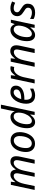

<svg xmlns="http://www.w3.org/2000/svg" viewBox="1736 -2536 810 4323"><g transform="rotate(-90 2141.5 -375.0)"><path d="M26 0 140 -536H211L200 -437H205Q223 -462 246.5 -487Q270 -512 300.5 -529Q331 -546 369 -546Q422 -546 450 -514.5Q478 -483 483 -427H487Q507 -457 533 -484Q559 -511 591.5 -528.5Q624 -546 663 -546Q722 -546 753.5 -512.5Q785 -479 785 -416Q785 -392 782 -370.5Q779 -349 774 -326L705 0H617L688 -336Q693 -359 695 -375.5Q697 -392 697 -407Q697 -436 682 -454Q667 -472 635 -472Q612 -472 586.5 -458.5Q561 -445 537 -417Q513 -389 493 -345.5Q473 -302 460 -242L409 0H322L392 -336Q397 -359 399 -375Q401 -391 401 -403Q401 -436 387 -454Q373 -472 341 -472Q318 -472 292.5 -459Q267 -446 242.5 -417.5Q218 -389 197 -343Q176 -297 162 -231L114 0Z M1068 8Q981 8 930.5 -46.5Q880 -101 880 -195Q880 -244 890.5 -294Q901 -344 922 -388.5Q943 -433 974.5 -468Q1006 -503 1047.5 -523Q1089 -543 1140 -543Q1199 -543 1241 -518Q1283 -493 1305.5 -447.5Q1328 -402 1328 -339Q1328 -290 1317.5 -240.5Q1307 -191 1286 -146.5Q1265 -102 1234 -67Q1203 -32 1161.5 -12Q1120 8 1068 8ZM1075 -65Q1102 -65 1126.5 -77.5Q1151 -90 1171.5 -113.5Q1192 -137 1207 -171.5Q1222 -206 1230.5 -250.5Q1239 -295 1239 -348Q1239 -377 1229 -405Q1219 -433 1197.5 -451.5Q1176 -470 1139 -470Q1108 -470 1081.5 -455.5Q1055 -441 1034 -415.5Q1013 -390 998.5 -355Q984 -320 976.5 -279Q969 -238 969 -193Q969 -132 996.5 -98.5Q1024 -65 1075 -65Z M1552 10Q1512 10 1481.5 -10Q1451 -30 1433.5 -70Q1416 -110 1416 -170Q1416 -229 1427.5 -284Q1439 -339 1460.5 -386.5Q1482 -434 1513 -469.5Q1544 -505 1583.5 -525Q1623 -545 1669 -545Q1703 -545 1727.5 -532Q1752 -519 1769 -498.5Q1786 -478 1796 -453H1800Q1803 -476 1806 -497Q1809 -518 1813 -539.5Q1817 -561 1822 -585L1860 -760H1946L1785 0H1714L1725 -99H1721Q1699 -69 1673 -44Q1647 -19 1617.5 -4.5Q1588 10 1552 10ZM1584 -63Q1605 -63 1627 -74.5Q1649 -86 1669.5 -106.5Q1690 -127 1707.5 -155Q1725 -183 1738.5 -217Q1752 -251 1759.5 -288.5Q1767 -326 1767 -366Q1767 -413 1745.5 -442.5Q1724 -472 1675 -472Q1645 -472 1619.5 -455Q1594 -438 1573 -408.5Q1552 -379 1537 -340Q1522 -301 1514 -257.5Q1506 -214 1506 -169Q1506 -116 1526 -89.5Q1546 -63 1584 -63Z M2151 10Q2093 10 2051.5 -14.5Q2010 -39 1988.5 -83.5Q1967 -128 1967 -189Q1967 -253 1985 -316Q2003 -379 2037 -431Q2071 -483 2119 -514.5Q2167 -546 2228 -546Q2301 -546 2337.5 -513.5Q2374 -481 2374 -423Q2374 -370 2343 -326.5Q2312 -283 2246 -257.5Q2180 -232 2075 -232H2058Q2057 -222 2056.5 -212Q2056 -202 2056 -193Q2056 -132 2083.5 -97.5Q2111 -63 2168 -63Q2204 -63 2236.5 -74Q2269 -85 2308 -104L2307 -29Q2270 -12 2235 -1Q2200 10 2151 10ZM2079 -303Q2136 -303 2183.5 -313.5Q2231 -324 2259.5 -349Q2288 -374 2288 -415Q2288 -440 2272 -456.5Q2256 -473 2222 -473Q2192 -473 2162.5 -453Q2133 -433 2109 -395Q2085 -357 2071 -303Z M2424 0 2538 -536H2609L2598 -437H2603Q2623 -465 2645.5 -489.5Q2668 -514 2695.5 -530Q2723 -546 2759 -546Q2773 -546 2787 -544.5Q2801 -543 2813 -539L2794 -460Q2781 -463 2769.5 -464.5Q2758 -466 2745 -466Q2710 -466 2680.5 -446.5Q2651 -427 2628 -395Q2605 -363 2589 -324Q2573 -285 2564 -245L2512 0Z M2799 0 2914 -539H2991L2979 -440H2981Q3000 -465 3024 -490Q3048 -515 3079.5 -532Q3111 -549 3152 -549Q3193 -549 3222.5 -533Q3252 -517 3267.5 -487Q3283 -457 3283 -414Q3283 -391 3279 -367Q3275 -343 3271 -325L3201 0H3108L3179 -337Q3184 -360 3186.5 -375.5Q3189 -391 3189 -405Q3189 -437 3174 -453Q3159 -469 3127 -469Q3095 -469 3058.5 -445.5Q3022 -422 2991 -370Q2960 -318 2942 -230L2892 0Z M3512 10Q3472 10 3441.5 -10.5Q3411 -31 3393.5 -71Q3376 -111 3376 -170Q3376 -230 3388 -285.5Q3400 -341 3422.5 -388.5Q3445 -436 3476 -471.5Q3507 -507 3546 -526.5Q3585 -546 3629 -546Q3663 -546 3687.5 -533Q3712 -520 3729 -499Q3746 -478 3756 -453H3761L3792 -536H3859L3745 0H3675L3688 -99H3685Q3663 -70 3636.5 -45Q3610 -20 3579 -5Q3548 10 3512 10ZM3543 -63Q3577 -63 3610.5 -90Q3644 -117 3671.5 -163Q3699 -209 3713 -266Q3721 -296 3723.5 -321.5Q3726 -347 3726 -366Q3726 -413 3702.5 -442.5Q3679 -472 3638 -472Q3609 -472 3583 -456Q3557 -440 3535.5 -411Q3514 -382 3498.5 -343.5Q3483 -305 3474.5 -260.5Q3466 -216 3466 -169Q3466 -116 3486 -89.5Q3506 -63 3543 -63Z M4018 10Q3972 10 3937 0.5Q3902 -9 3875 -24L3876 -105Q3901 -89 3938.5 -75.5Q3976 -62 4016 -62Q4053 -62 4078 -72.5Q4103 -83 4116 -102.5Q4129 -122 4129 -147Q4129 -166 4121.5 -180.5Q4114 -195 4096 -209.5Q4078 -224 4045 -243Q4010 -265 3986 -286.5Q3962 -308 3950 -334Q3938 -360 3938 -394Q3939 -440 3960.5 -474Q3982 -508 4022 -527Q4062 -546 4115 -546Q4161 -546 4200.5 -534.5Q4240 -523 4269 -509L4241 -439Q4216 -451 4185.5 -461.5Q4155 -472 4114 -472Q4074 -472 4050 -451.5Q4026 -431 4026 -398Q4026 -381 4033 -367.5Q4040 -354 4058 -339.5Q4076 -325 4108 -305Q4140 -285 4165.5 -265Q4191 -245 4205.5 -219Q4220 -193 4219 -155Q4219 -101 4194 -64Q4169 -27 4124 -8.5Q4079 10 4018 10Z"/></g></svg>

Font: Noto Sans Display
Style: Italic
Weight: 400
Italic angle: -12°
Designer: Monotype Design Team
Foundry: Monotype Imaging Inc.
Version: Version 2.003